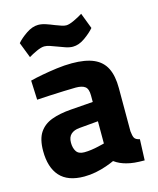

<svg xmlns="http://www.w3.org/2000/svg" viewBox="-111 -803 733 893"><g transform="rotate(-15 255.5 -356.5)"><path d="M184 12Q105 12 67 -30.5Q29 -73 29 -152Q29 -209 50 -240.5Q71 -272 110 -286.5Q149 -301 204 -305L311 -313V-344Q311 -376 296.5 -387Q282 -398 252 -398Q228 -398 194 -396.5Q160 -395 125 -393.5Q90 -392 64 -390L60 -483Q83 -489 117.5 -495.5Q152 -502 190 -507Q228 -512 263 -512Q328 -512 368 -494.5Q408 -477 426.5 -440Q445 -403 445 -344V-136Q447 -114 452.5 -103.5Q458 -93 478 -89L474 12Q446 12 425.5 10Q405 8 387 3Q372 -1 358.5 -7Q345 -13 331 -23Q316 -16 292 -7.5Q268 1 240 6.5Q212 12 184 12ZM213 -97Q229 -97 247 -99.5Q265 -102 282 -106Q299 -110 311 -113V-220L220 -212Q194 -210 179 -196.5Q164 -183 164 -156Q164 -130 175 -113.5Q186 -97 213 -97ZM289 -585Q273 -585 254 -591.5Q235 -598 217 -605Q201 -611 186.5 -616Q172 -621 160 -621Q145 -621 122 -610.5Q99 -600 83 -590L54 -665Q71 -685 100.5 -705Q130 -725 158 -725Q175 -725 194.5 -718.5Q214 -712 233 -704Q249 -698 262 -693.5Q275 -689 285 -689Q299 -689 323.5 -700.5Q348 -712 365 -723L394 -647Q377 -627 347.5 -606Q318 -585 289 -585Z"/></g></svg>

Font: Titillium Web
Style: Bold
Weight: 700
Designer: Mohamed Gaber, Accademia di Belle Arti di Urbino
Foundry: Kief Type Foundry, Accademia di Belle Arti di Urbino
Version: Version 3.000